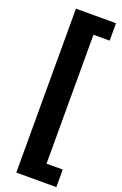

<svg xmlns="http://www.w3.org/2000/svg" viewBox="-194 -859 727 1148"><g transform="rotate(20 170.0 -285.5)"><path d="M76.2 -806.6H331.1V-695.8H228V124.5H331.1V236.3H76.2Z"/></g></svg>

Font: Glacial Indifference
Style: Bold
Weight: 700
Designer: Alfredo Marco Pradil
Foundry: Alfredo Marco Pradil
Version: Version 1.312